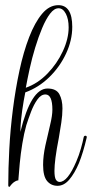

<svg xmlns="http://www.w3.org/2000/svg" viewBox="-20 -705 356 744"><path d="M16 19Q12 19 12 12Q12 -51 16 -127Q20 -203 30 -281.5Q40 -360 55.5 -432Q71 -504 93 -561Q115 -618 143 -651.5Q171 -685 206 -685Q260 -685 260 -601Q260 -549 236 -497.5Q212 -446 171 -406Q130 -366 78 -347Q76 -335 72 -315Q65 -274 62 -244Q59 -214 59 -194Q100 -362 164 -362Q198 -362 210 -340Q222 -318 222 -285Q222 -259 217.5 -229.5Q213 -200 208 -171Q199 -125 195 -94Q191 -63 191 -43Q191 -18 196.5 -9Q202 0 211 0Q242 0 276 -80Q286 -103 293.5 -129.5Q301 -156 304 -172Q305 -179 311 -179Q317 -179 316 -172Q309 -142 301.5 -117.5Q294 -93 286 -73Q269 -33 248.5 -9Q228 15 203 15Q178 15 162.5 -3.5Q147 -22 147 -66Q147 -101 156 -142Q165 -183 174 -220Q183 -257 183 -280Q183 -339 156 -339Q139 -339 125 -319.5Q111 -300 100.5 -272.5Q90 -245 82 -220Q73 -188 66.5 -148.5Q60 -109 56.5 -71.5Q53 -34 51 -6H50Q46 -6 39.5 -2.5Q33 1 28 6Q21 13 19.5 16Q18 19 16 19ZM80 -365Q126 -381 163.5 -419.5Q201 -458 223.5 -506.5Q246 -555 246 -599Q246 -631 235 -652Q224 -673 207 -673Q190 -673 174 -652Q158 -631 143.5 -596.5Q129 -562 116.5 -521Q104 -480 95 -439Q86 -398 80 -365Z"/></svg>

Font: Updock
Style: Regular
Weight: 400
Designer: Robert E. Leuschke
Foundry: Robert E. Leuschke
Version: Version 1.010; ttfautohint (v1.8.4.7-5d5b)